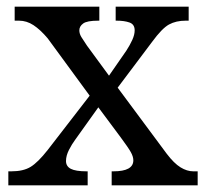

<svg xmlns="http://www.w3.org/2000/svg" viewBox="-20 -556 618 576"><path d="M5 0V-42H14Q50 -42 72 -55.5Q94 -69 123 -106L249 -269L123 -441Q101 -467 80.5 -480.5Q60 -494 37 -494H24V-536H278V-494H275Q241 -494 229.5 -485.5Q218 -477 218 -465Q218 -455 224 -445Q230 -435 241 -419L307 -329L359 -404Q370 -421 377 -436.5Q384 -452 384 -465Q384 -483 368.5 -488.5Q353 -494 330 -494H327V-536H546V-494H537Q508 -494 487 -482.5Q466 -471 436 -430L333 -293L480 -95Q502 -66 521.5 -54Q541 -42 560 -42H573V0H315V-42H320Q380 -42 380 -75Q380 -86 372.5 -99.5Q365 -113 342 -144L275 -234L205 -136Q196 -124 187 -106.5Q178 -89 178 -73Q178 -57 192.5 -49.5Q207 -42 240 -42H243V0Z"/></svg>

Font: Noto Serif Toto
Style: Regular
Weight: 400
Designer: Monotype Design Team
Foundry: Monotype Imaging Inc.
Version: Version 2.001